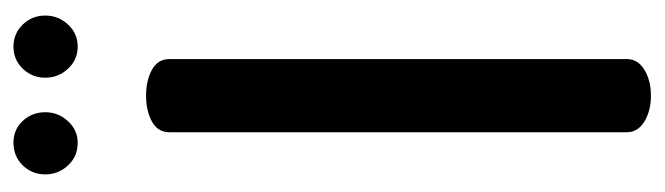

<svg xmlns="http://www.w3.org/2000/svg" viewBox="-362 -600 963 278"><g transform="rotate(-90 119.0 -461.5)"><path d="M66 -35V-697Q66 -714 81.5 -722.5Q97 -731 119 -731Q141 -731 156.5 -722.5Q172 -714 172 -697V-35Q172 -19 156.5 -9.5Q141 0 119 0Q97 0 81.5 -9.5Q66 -19 66 -35ZM51 -923Q70 -923 82.5 -909.5Q95 -896 95 -877Q95 -858 82 -844Q69 -830 51 -830Q31 -830 18 -844Q5 -858 5 -877Q5 -896 18 -909.5Q31 -923 51 -923ZM158 -909.5Q171 -923 190 -923Q209 -923 222 -909.5Q235 -896 235 -877Q235 -858 222 -844Q209 -830 190 -830Q171 -830 158 -844Q145 -858 145 -877Q145 -896 158 -909.5Z"/></g></svg>

Font: AkaAcidDosis
Style: SemiBold
Weight: 600
Designer: Edgar Tolentino, Pablo Impallari, Igino Marini, Cyberella
Foundry: Edgar Tolentino, Pablo Impallari, Igino Marini, Cyberella
Version: Version 1.007